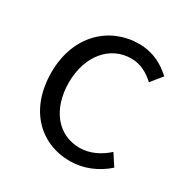

<svg xmlns="http://www.w3.org/2000/svg" viewBox="-135 -670 776 799"><g transform="rotate(30 253.0 -270.5)"><path d="M304 13C369 13 431 -14 478 -56L442 -111C408 -80 362 -55 311 -55C207 -55 137 -141 137 -269C137 -398 212 -485 313 -485C358 -485 393 -465 425 -436L468 -489C430 -524 381 -554 310 -554C173 -554 53 -450 53 -269C53 -91 162 13 304 13Z"/></g></svg>

Font: ChiuKong Gothic CL Normal
Style: Regular
Weight: 350
Designer: Ryoko NISHIZUKA 西塚涼子 (kana, bopomofo & ideographs); Paul D. Hunt (Latin, Greek & Cyrillic); Sandoll Communications 산돌커뮤니
Foundry: Adobe
Version: Version 1.300